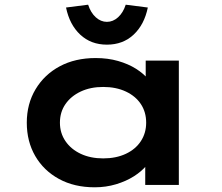

<svg xmlns="http://www.w3.org/2000/svg" viewBox="-20 -787 944 817"><path d="M383 10Q296 10 231 -25.5Q166 -61 130 -123Q94 -185 94 -265Q94 -345 131.5 -407.5Q169 -470 234.5 -505Q300 -540 387 -540Q439 -540 482.5 -527.5Q526 -515 558.5 -494.5Q591 -474 611 -449.5Q631 -425 635 -402L600 -400V-529H741V0H598V-141L627 -134Q624 -108 603.5 -83Q583 -58 550 -37Q517 -16 474 -3Q431 10 383 10ZM419 -113Q474 -113 515.5 -132.5Q557 -152 579.5 -186.5Q602 -221 602 -265Q602 -310 579.5 -344Q557 -378 515.5 -397.5Q474 -417 419 -417Q365 -417 323.5 -397.5Q282 -378 258.5 -344Q235 -310 235 -265Q235 -221 258.5 -186.5Q282 -152 323.5 -132.5Q365 -113 419 -113ZM435 -597Q367 -597 321.5 -639.5Q276 -682 261 -755L355 -767Q366 -733 387.5 -713.5Q409 -694 435 -694Q461 -694 482.5 -713.5Q504 -733 515 -767L609 -755Q594 -682 548.5 -639.5Q503 -597 435 -597Z"/></svg>

Font: Lexend Peta SemiBold
Style: Regular
Weight: 600
Designer: Bonnie Shaver-Troup, Thomas Jockin
Foundry: Lexend
Version: Version 1.007